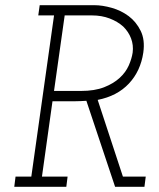

<svg xmlns="http://www.w3.org/2000/svg" viewBox="-20 -720 612 740"><path d="M39.9 -39.4 35 0H235.6L240.5 -39.4H141.7L182.3 -329.7H266.9Q280.3 -329.7 290.5 -330.3Q300.7 -330.9 312.9 -331.5L423.6 0H536.7L541.7 -39.4H453.7L356.5 -335Q431.7 -349.8 476.8 -397.9Q521.9 -446 532.3 -517.3Q539.3 -566.5 522.1 -601.3Q505 -636 476 -657.8Q446.7 -679.6 410.6 -689.8Q374.6 -700 343.6 -700H133L127.5 -660.6H188.3L100.7 -39.4ZM188.2 -369.5 229.3 -660.6H334.3Q372 -660.6 402.6 -648.8Q433.2 -637.1 454.8 -617.8Q475.5 -597.6 485.2 -571.8Q494.9 -546 491.3 -517.3Q487.7 -493.4 476.1 -467.3Q464.4 -441.1 441.2 -419.8Q417.5 -398 381.1 -383.7Q344.7 -369.5 292.2 -369.5Z"/></svg>

Font: Josefin Slab Thin
Style: Italic
Weight: 100
Italic angle: -12°
Designer: Santiago Orozco
Foundry: Typemade
Version: Version 2.000